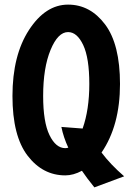

<svg xmlns="http://www.w3.org/2000/svg" viewBox="-20 -726 561 832"><path d="M34 -310Q34 -486 105.5 -596Q177 -706 275 -706Q371 -706 435.5 -620Q500 -534 500 -362Q500 -182 420 -65Q458 -14 518 38L389 86Q355 44 335 14Q298 34 263 34Q165 34 99.5 -51.5Q34 -137 34 -310ZM167 -310Q167 -197 194.5 -140.5Q222 -84 263 -84Q268 -84 276 -86Q255 -131 246 -176L338 -169Q367 -251 367 -362Q367 -475 340.5 -531Q314 -587 275 -587Q231 -587 199 -509.5Q167 -432 167 -310Z"/></svg>

Font: Boogaloo
Style: Regular
Weight: 400
Designer: John Vargas Beltran
Foundry: John Vargas Beltran
Version: Version 1.001